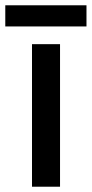

<svg xmlns="http://www.w3.org/2000/svg" viewBox="-38 -706 347 726"><path d="M289 -686H-18V-606H289ZM189 0V-539H83V0Z"/></svg>

Font: Noto Sans Hanifi Rohingya Medium
Style: Regular
Weight: 500
Designer: Monotype Design Team and DaltonMaag
Foundry: Google LLC
Version: Version 2.102